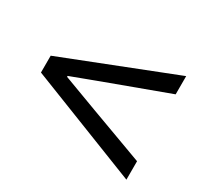

<svg xmlns="http://www.w3.org/2000/svg" viewBox="-102 -731 760 721"><g transform="rotate(30 277.5 -370.5)"><path d="M517 -146V-226L281 -313L131 -369V-373L281 -429L517 -516V-595L38 -407V-334Z"/></g></svg>

Font: Noto Sans CJK SC Regular
Style: Regular
Weight: 400
Designer: Ryoko NISHIZUKA (kana & ideographs); Paul D. Hunt (Latin, Greek & Cyrillic); Wenlong ZHANG (bopomofo); Sandoll Communica
Foundry: Adobe Systems Incorporated
Version: Version 1.004;PS 1.004;hotconv 1.0.82;makeotf.lib2.5.63406